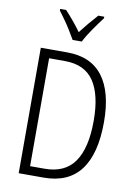

<svg xmlns="http://www.w3.org/2000/svg" viewBox="-101 -1012 761 1076"><g transform="rotate(10 279.5 -473.5)"><path d="M504 -365Q504 -184 434.5 -92Q365 0 225 0H83V-714H234Q368 -714 436 -625Q504 -536 504 -365ZM446 -362Q446 -510 394 -587Q342 -664 229 -664H139V-50H222Q337 -50 391.5 -128.5Q446 -207 446 -362ZM251 -788Q238 -811 221 -838.5Q204 -866 185.5 -892Q167 -918 152 -938V-947H186Q207 -925 231.5 -895.5Q256 -866 277 -837Q300 -867 321.5 -892.5Q343 -918 369 -947H403V-938Q379 -907 349.5 -864.5Q320 -822 303 -788Z"/></g></svg>

Font: Noto Sans Devanagari UI Condensed Light
Style: Regular
Weight: 300
Width: 3
Designer: Jelle Bosma - Monotype Design Team
Foundry: Monotype Imaging Inc.
Version: Version 2.004; ttfautohint (v1.8.4.7-5d5b)